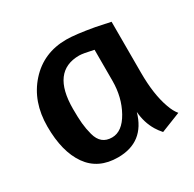

<svg xmlns="http://www.w3.org/2000/svg" viewBox="-120 -633 776 768"><g transform="rotate(-30 268.0 -249.0)"><path d="M467 -477V-241Q467 -141 491 -75Q501 -46 516 -28L425 8Q411 -8 402 -23Q378 -63 374 -114Q340 6 219 6Q128 6 81.5 -60Q35 -126 35 -242Q35 -357 102 -431.5Q169 -506 274 -506Q316 -506 400 -491Q416 -488 467 -477ZM238 -75Q285 -75 318.5 -135Q352 -195 352 -271V-414Q304 -425 287 -425Q159 -425 159 -252Q159 -212 161.5 -185Q164 -158 171.5 -130Q179 -102 195.5 -88.5Q212 -75 238 -75Z"/></g></svg>

Font: Amaranth
Style: Regular
Weight: 400
Designer: Gesine Todt
Foundry: Gesine Todt
Version: Version 1.000